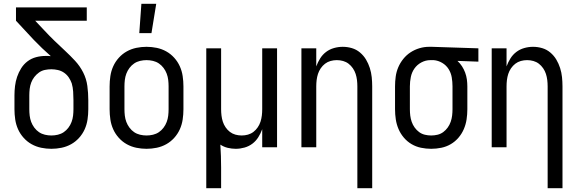

<svg xmlns="http://www.w3.org/2000/svg" viewBox="-20 -774 3040 1009"><path d="M250 8Q223 8 196.5 2.5Q170 -3 146.5 -16Q123 -29 104.5 -49.5Q86 -70 75 -94.5Q64 -119 60 -146Q56 -173 56 -200V-273Q56 -297 59 -322Q62 -347 70 -370.5Q78 -394 91.5 -415.5Q105 -437 125 -452Q145 -467 169.5 -473.5Q194 -480 219 -480Q226 -480 233 -480Q240 -480 247 -479Q224 -499 201.5 -520.5Q179 -542 158 -564L64 -665V-735H436V-665H165L215 -612Q240 -585 267 -559Q294 -533 321.5 -507.5Q349 -482 374.5 -454.5Q400 -427 417 -393.5Q434 -360 439 -322.5Q444 -285 444 -248V-200Q444 -173 440 -146Q436 -119 425 -94.5Q414 -70 395.5 -49.5Q377 -29 353.5 -16Q330 -3 303.5 2.5Q277 8 250 8ZM250 -62Q267 -62 284 -66Q301 -70 315 -79.5Q329 -89 339.5 -103Q350 -117 356 -133Q362 -149 364 -166Q366 -183 366 -200V-248Q366 -270 364.5 -292.5Q363 -315 357 -336Q351 -353 341 -367.5Q331 -382 316.5 -392Q302 -402 284.5 -406Q267 -410 250 -410Q233 -410 216 -406.5Q199 -403 185 -393Q171 -383 160.5 -369.5Q150 -356 144 -340Q138 -324 136 -307Q134 -290 134 -273V-200Q134 -183 136 -166Q138 -149 144 -133Q150 -117 160.5 -103Q171 -89 185 -79.5Q199 -70 216 -66Q233 -62 250 -62Z M750 8Q723 8 696.5 2.5Q670 -3 646.5 -16Q623 -29 604.5 -49.5Q586 -70 575 -94.5Q564 -119 560 -146Q556 -173 556 -200V-320Q556 -347 560 -374Q564 -401 575 -425.5Q586 -450 604.5 -470.5Q623 -491 646.5 -504Q670 -517 696.5 -522.5Q723 -528 750 -528Q777 -528 803.5 -522.5Q830 -517 853.5 -504Q877 -491 895.5 -470.5Q914 -450 925 -425.5Q936 -401 940 -374Q944 -347 944 -320V-200Q944 -173 940 -146Q936 -119 925 -94.5Q914 -70 895.5 -49.5Q877 -29 853.5 -16Q830 -3 803.5 2.5Q777 8 750 8ZM750 -62Q767 -62 784 -66Q801 -70 815 -79.5Q829 -89 839.5 -103Q850 -117 856 -133Q862 -149 864 -166Q866 -183 866 -200V-320Q866 -337 864 -354Q862 -371 856 -387Q850 -403 839.5 -417Q829 -431 815 -440.5Q801 -450 784 -454Q767 -458 750 -458Q733 -458 716 -454Q699 -450 685 -440.5Q671 -431 660.5 -417Q650 -403 644 -387Q638 -371 636 -354Q634 -337 634 -320V-200Q634 -183 636 -166Q638 -149 644 -133Q650 -117 660.5 -103Q671 -89 685 -79.5Q699 -70 716 -66Q733 -62 750 -62ZM712 -600 723 -754H801L776 -600Z M1064 215V-520H1142V-200Q1142 -183 1144 -166.5Q1146 -150 1151 -134.5Q1156 -119 1165.5 -105Q1175 -91 1188 -81Q1201 -71 1217 -66.5Q1233 -62 1250 -62Q1267 -62 1283 -66.5Q1299 -71 1312 -81Q1325 -91 1334.5 -105Q1344 -119 1349 -134.5Q1354 -150 1356 -166.5Q1358 -183 1358 -200V-520H1436V0H1358V-95Q1350 -73 1337.5 -53Q1325 -33 1306.5 -19Q1288 -5 1265 1.5Q1242 8 1219 8Q1198 8 1177 3Q1156 -2 1138 -14Q1140 16 1141 46.5Q1142 77 1142 107V215Z M1858 215V-320Q1858 -337 1856 -353.5Q1854 -370 1849 -385.5Q1844 -401 1834.5 -415Q1825 -429 1812 -439Q1799 -449 1783 -453.5Q1767 -458 1750 -458Q1733 -458 1717 -453.5Q1701 -449 1688 -439Q1675 -429 1665.5 -415Q1656 -401 1651 -385.5Q1646 -370 1644 -353.5Q1642 -337 1642 -320V0H1564V-520H1642V-425Q1650 -447 1662.5 -467Q1675 -487 1693.5 -501Q1712 -515 1735 -521.5Q1758 -528 1781 -528Q1806 -528 1829.5 -521Q1853 -514 1872 -498Q1891 -482 1903.5 -461Q1916 -440 1923.5 -416.5Q1931 -393 1933.5 -368.5Q1936 -344 1936 -320V215Z M2246 8Q2219 8 2192.5 2.5Q2166 -3 2143 -16.5Q2120 -30 2102.5 -50.5Q2085 -71 2074.5 -95.5Q2064 -120 2060 -146.5Q2056 -173 2056 -200V-320Q2056 -346 2059.5 -371.5Q2063 -397 2073 -420.5Q2083 -444 2099.5 -464.5Q2116 -485 2137.5 -499Q2159 -513 2184 -520.5Q2209 -528 2235 -528H2250L2494 -520V-450L2384 -454Q2398 -441 2408 -425.5Q2418 -410 2424.5 -392.5Q2431 -375 2433.5 -356.5Q2436 -338 2436 -320V-200Q2436 -173 2432 -146.5Q2428 -120 2417.5 -95.5Q2407 -71 2389.5 -50.5Q2372 -30 2349 -16.5Q2326 -3 2299.5 2.5Q2273 8 2246 8ZM2246 -62Q2263 -62 2279.5 -66Q2296 -70 2309.5 -80Q2323 -90 2333 -104Q2343 -118 2348.5 -134Q2354 -150 2356 -166.5Q2358 -183 2358 -200V-320Q2358 -344 2354 -367.5Q2350 -391 2337.5 -411Q2325 -431 2304 -443.5Q2283 -456 2259 -458H2242Q2217 -458 2194.5 -446Q2172 -434 2158 -414Q2144 -394 2139 -369.5Q2134 -345 2134 -320V-200Q2134 -183 2136 -166.5Q2138 -150 2143.5 -134Q2149 -118 2159 -104Q2169 -90 2182.5 -80Q2196 -70 2212.5 -66Q2229 -62 2246 -62Z M2858 215V-320Q2858 -337 2856 -353.5Q2854 -370 2849 -385.5Q2844 -401 2834.5 -415Q2825 -429 2812 -439Q2799 -449 2783 -453.5Q2767 -458 2750 -458Q2733 -458 2717 -453.5Q2701 -449 2688 -439Q2675 -429 2665.5 -415Q2656 -401 2651 -385.5Q2646 -370 2644 -353.5Q2642 -337 2642 -320V0H2564V-520H2642V-425Q2650 -447 2662.5 -467Q2675 -487 2693.5 -501Q2712 -515 2735 -521.5Q2758 -528 2781 -528Q2806 -528 2829.5 -521Q2853 -514 2872 -498Q2891 -482 2903.5 -461Q2916 -440 2923.5 -416.5Q2931 -393 2933.5 -368.5Q2936 -344 2936 -320V215Z"/></svg>

Font: HulyMono
Style: Regular
Weight: 400
Monospace: yes
Designer: Belleve Invis
Foundry: Belleve Invis
Version: Version 33.2.5; ttfautohint (v1.8.4)